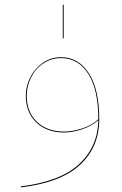

<svg xmlns="http://www.w3.org/2000/svg" viewBox="-20 -570 526 826"><path d="M407 -57Q407 61 325.5 138Q244 215 71 236L69 232Q240 211 320.5 136Q401 61 403 -53Q377 -29 335 -14.5Q293 0 256 0Q181 0 136 -43.5Q91 -87 91 -158Q91 -201 111 -239Q131 -277 165.5 -300.5Q200 -324 242 -324Q318 -324 362.5 -254.5Q407 -185 407 -57ZM403 -57Q403 -184 360 -252Q317 -320 242 -320Q201 -320 167 -297.5Q133 -275 114 -237.5Q95 -200 95 -158Q95 -88 139 -46Q183 -4 256 -4Q293 -4 335 -18Q377 -32 403 -57ZM254 -550V-405H250V-549Z"/></svg>

Font: FiraGO Four
Style: Regular
Weight: 100
Designer: bBox Type
Foundry: bBox Type GmbH
Version: Version 1.001